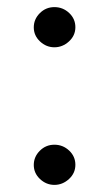

<svg xmlns="http://www.w3.org/2000/svg" viewBox="-20 -510 307 540"><path d="M133 10C148.3 10 162 4.5 174 -6.5C186 -17.5 192 -30.8 192 -46.5C192 -62.2 186.2 -75.5 174.5 -86.5C162.8 -97.5 149 -103 133 -103C117 -103 103.3 -97.3 92 -86C80.7 -74.7 75 -61.3 75 -46C75 -30.7 80.8 -17.5 92.5 -6.5C104.2 4.5 117.7 10 133 10ZM133 -377C148.3 -377 162 -382.5 174 -393.5C186 -404.5 192 -417.8 192 -433.5C192 -449.2 186.2 -462.5 174.5 -473.5C162.8 -484.5 149 -490 133 -490C117 -490 103.3 -484.3 92 -473C80.7 -461.7 75 -448.3 75 -433C75 -417.7 80.8 -404.5 92.5 -393.5C104.2 -382.5 117.7 -377 133 -377Z"/></svg>

Font: GI
Style: Regular
Weight: 400
Designer: Alfredo Marco Pradil
Version: Version 1.01 2015